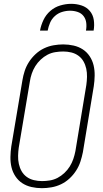

<svg xmlns="http://www.w3.org/2000/svg" viewBox="-20 -975 540 1003"><path d="M199 8Q171 8 144.5 2Q118 -4 96.5 -18Q75 -32 60.5 -54Q46 -76 40 -101.5Q34 -127 34.5 -155Q35 -183 39 -210L97 -555Q101 -580 109 -604.5Q117 -629 131.5 -651.5Q146 -674 166 -692.5Q186 -711 210 -722.5Q234 -734 260 -738.5Q286 -743 310 -743Q338 -743 364.5 -737Q391 -731 412.5 -717Q434 -703 448.5 -681Q463 -659 469 -633.5Q475 -608 474.5 -580Q474 -552 470 -525L413 -180Q408 -155 400 -130.5Q392 -106 377.5 -83.5Q363 -61 343 -42.5Q323 -24 299 -12.5Q275 -1 249 3.5Q223 8 199 8ZM200 -29Q220 -29 241 -32.5Q262 -36 281 -46Q300 -56 316.5 -71.5Q333 -87 344.5 -105.5Q356 -124 363 -144.5Q370 -165 374 -186L431 -531Q434 -552 434.5 -574Q435 -596 430.5 -616.5Q426 -637 416 -654.5Q406 -672 389.5 -684Q373 -696 352.5 -701Q332 -706 310 -706Q290 -706 268.5 -702.5Q247 -699 228 -689Q209 -679 192.5 -663.5Q176 -648 164.5 -629.5Q153 -611 146 -590.5Q139 -570 136 -549L78 -204Q75 -183 74.5 -161Q74 -139 78.5 -118.5Q83 -98 93 -80.5Q103 -63 119.5 -51Q136 -39 157 -34Q178 -29 200 -29ZM189 -815Q194 -843 207 -870.5Q220 -898 243 -918Q266 -938 295 -946.5Q324 -955 352 -955Q380 -955 406 -946.5Q432 -938 449 -918Q466 -898 470 -870.5Q474 -843 469 -815H429Q433 -836 430.5 -856Q428 -876 416.5 -891Q405 -906 386 -912.5Q367 -919 346 -919Q325 -919 304 -912.5Q283 -906 266.5 -891Q250 -876 241.5 -856Q233 -836 229 -815Z"/></svg>

Font: Iosevka Extralight
Style: Italic
Weight: 200
Italic angle: -9°
Monospace: yes
Designer: Belleve Invis
Foundry: Belleve Invis
Version: Version 32.5.0; ttfautohint (v1.8.4)